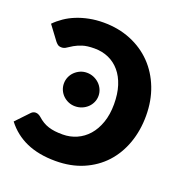

<svg xmlns="http://www.w3.org/2000/svg" viewBox="-133 -851 922 975"><g transform="rotate(20 328.0 -364.0)"><path d="M95 -188.5Q102.5 -188.5 109.5 -185.2Q116.5 -182 122.5 -177Q137.5 -163.5 152 -154.8Q166.5 -146 183 -140.8Q199.5 -135.5 218.2 -133.2Q237 -131 260.5 -131Q300 -131 335.2 -146.5Q370.5 -162 396.8 -191.8Q423 -221.5 438.2 -265Q453.5 -308.5 453.5 -364.5Q453.5 -420 439.8 -463.2Q426 -506.5 400.8 -536.2Q375.5 -566 340.8 -581.5Q306 -597 264 -597Q224 -597 199.2 -588.8Q174.5 -580.5 157.8 -570.8Q141 -561 129.2 -552.8Q117.5 -544.5 104 -544.5Q90.5 -544.5 83 -550.2Q75.5 -556 70 -563L13 -639.5Q33.5 -660.5 59.8 -678.5Q86 -696.5 117.5 -709.2Q149 -722 185.5 -729.2Q222 -736.5 263 -736.5Q343.5 -736.5 410.5 -709Q477.5 -681.5 525.5 -632Q573.5 -582.5 600 -514.2Q626.5 -446 626.5 -364.5Q626.5 -284.5 602 -216.2Q577.5 -148 531.8 -98.2Q486 -48.5 420.2 -20.2Q354.5 8 271.5 8Q181 8 114.8 -21.2Q48.5 -50.5 4.5 -108L71.5 -178.5Q77 -184 83 -186.2Q89 -188.5 95 -188.5ZM365 -377Q365 -358.5 357.5 -342Q350 -325.5 337 -313.2Q324 -301 306.8 -294Q289.5 -287 270 -287Q251 -287 234.5 -294Q218 -301 205.2 -313.2Q192.5 -325.5 185.2 -342Q178 -358.5 178 -377Q178 -395.5 185.2 -412.2Q192.5 -429 205.2 -441.2Q218 -453.5 234.5 -460.8Q251 -468 270 -468Q289.5 -468 306.8 -460.8Q324 -453.5 337 -441.2Q350 -429 357.5 -412.2Q365 -395.5 365 -377Z"/></g></svg>

Font: Lato 2
Style: Regular
Weight: 900
Designer: Lukasz Dziedzic with Adam Twardoch and Botio Nikoltchev
Foundry: tyPoland Lukasz Dziedzic
Version: Version 2.015; 2015-08-06; http://www.latofonts.com/